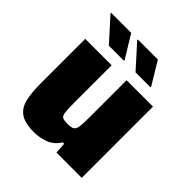

<svg xmlns="http://www.w3.org/2000/svg" viewBox="-191 -830 972 972"><g transform="rotate(45 295.0 -344.0)"><path d="M202 8Q136 8 104 -15Q72 -38 62 -82.5Q52 -127 52 -191V-510H241V-241Q241 -193 244 -172.5Q247 -152 258 -147Q269 -142 293 -142Q319 -142 330.5 -149Q342 -156 345 -177.5Q348 -199 348 -243V-510H537V0H356L352 -59H342Q318 -20 279.5 -6Q241 8 202 8ZM459 -570H352L242 -692V-696H386L459 -575ZM269 -570H161L51 -692V-696H195L269 -575Z"/></g></svg>

Font: Saira ExtraBold
Style: Regular
Weight: 800
Designer: Hector Gatti with collaboration of the Omnibus-Type team
Foundry: Omnibus-Type
Version: Version 1.100; ttfautohint (v1.8.3)